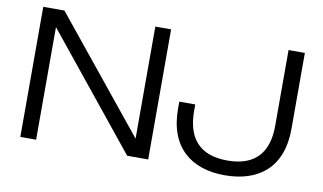

<svg xmlns="http://www.w3.org/2000/svg" viewBox="-77 -913 1834 1090"><g transform="rotate(10 840.5 -368.5)"><path d="M213 -750H91V0H182V-649L707 0H828V-750H737V-104ZM945 -313C945 -90 1078 13 1271 13C1465 13 1599 -89 1599 -311V-750H1505V-313C1505 -162 1434 -72 1271 -72C1107 -72 1037 -164 1037 -317V-354H945Z"/></g></svg>

Font: Bounded Light
Style: Regular
Weight: 300
Designer: Vlad Churkin
Version: Version 3.0